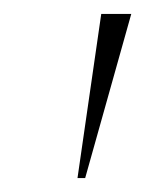

<svg xmlns="http://www.w3.org/2000/svg" viewBox="-20 -734 208 275"><path d="M91 -479 125 -714H168L102 -479Z"/></svg>

Font: Noto Serif Display SemiCondensed ExtraLight
Style: Italic
Weight: 200
Width: 4
Italic angle: -12°
Designer: Monotype Design Team
Foundry: Monotype Imaging Inc.
Version: Version 2.009